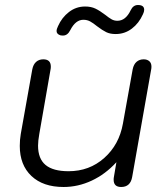

<svg xmlns="http://www.w3.org/2000/svg" viewBox="-20 -737 660 767"><path d="M59 -154Q59 -179 63 -202L109 -460Q113 -480 124.5 -490Q136 -500 153 -500Q183 -500 183 -471Q183 -464 182 -460L137 -202Q132 -174 132 -155Q132 -103 162 -78Q192 -53 254 -53Q337 -53 396.5 -106Q456 -159 471 -243L510 -460Q514 -480 525.5 -490Q537 -500 554 -500Q568 -500 576.5 -492.5Q585 -485 585 -471Q585 -464 584 -460L508 -30Q501 10 464 10Q434 10 434 -19Q434 -26 435 -30L445 -89Q401 -41 346.5 -15.5Q292 10 234 10Q152 10 105.5 -34Q59 -78 59 -154ZM206 -613Q206 -621 212 -633Q227 -667 255.5 -689Q284 -711 320 -711Q344 -711 361.5 -702.5Q379 -694 400 -678Q415 -666 425.5 -660Q436 -654 449 -654Q482 -654 502 -696Q512 -717 531 -717Q556 -717 556 -698Q556 -690 551 -680Q535 -644 506.5 -622.5Q478 -601 442 -601Q420 -601 404.5 -608.5Q389 -616 368 -632Q352 -645 340 -651.5Q328 -658 313 -658Q282 -658 261 -617Q250 -595 232 -595Q225 -595 221 -596Q206 -601 206 -613Z"/></svg>

Font: Kodchasan
Style: Italic
Weight: 400
Italic angle: -10°
Version: Version 1.000; ttfautohint (v1.6)